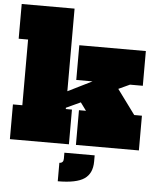

<svg xmlns="http://www.w3.org/2000/svg" viewBox="-64 -844 912 1118"><g transform="rotate(5 392.0 -285.0)"><path d="M326 -203H362V0H17V-203H72V-587H17V-790H326ZM609 -362 726 -203H771V0H403V-203H444L383 -286ZM236 -169 205 -247 467 -377H372V-580H761V-377H686ZM340 51H517V87Q517 156.5 471 188.2Q425 220 316 220V112Q327.5 112 333.8 105.5Q340 99 340 87Z"/></g></svg>

Font: Hepta Slab Black
Style: Regular
Weight: 900
Designer: Michael LaGattuta
Foundry: Michael LaGattuta
Version: Version 1.102